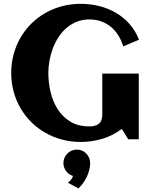

<svg xmlns="http://www.w3.org/2000/svg" viewBox="-20 -740 815 1020"><path d="M718.3 -528.8 634.8 -493.7Q625 -525.4 608.6 -551.8Q592.3 -578.1 569.6 -596.9Q546.9 -615.7 518.1 -626.2Q489.3 -636.7 455.1 -636.7Q418.5 -636.7 387.9 -624.5Q357.4 -612.3 333.3 -591.6Q309.1 -570.8 291 -543Q272.9 -515.1 261 -483.6Q249 -452.1 242.9 -418.5Q236.8 -384.8 236.8 -352.5Q236.8 -301.3 248.8 -250.5Q260.7 -199.7 286.9 -159.2Q313 -118.7 354.5 -93.5Q396 -68.4 455.1 -68.4Q487.3 -68.4 505.4 -82.8Q523.4 -97.2 523.4 -133.3V-349.1H717.3V0H661.1L627 -55.2Q580.1 -19.5 523.7 -2.7Q467.3 14.2 408.7 14.2Q356.9 14.2 309.3 1.5Q261.7 -11.2 220.7 -34.7Q179.7 -58.1 146.2 -91.3Q112.8 -124.5 89.1 -165Q65.4 -205.6 52.5 -253.2Q39.6 -300.8 39.6 -352.5Q39.6 -404.3 52.5 -451.9Q65.4 -499.5 89.1 -540.3Q112.8 -581.1 146.2 -614.3Q179.7 -647.5 220.7 -670.9Q261.7 -694.3 309.3 -707Q356.9 -719.7 408.7 -719.7Q458.5 -719.7 506.1 -708Q553.7 -696.3 594.7 -672.6Q635.7 -648.9 667.7 -613Q699.7 -577.1 718.3 -528.8ZM459 126Q459 144 454.3 162.8Q449.7 181.6 441.2 199.2Q432.6 216.8 421.4 232.7Q410.2 248.5 397 260.7L340.8 231Q349.1 224.6 357.4 214.6Q365.7 204.6 367.2 194.3Q344.7 187.5 330.8 168.5Q316.9 149.4 316.9 126Q316.9 111.3 322.5 98.4Q328.1 85.4 337.9 75.7Q347.7 65.9 360.6 60.3Q373.5 54.7 388.2 54.7Q402.8 54.7 415.8 60.3Q428.7 65.9 438.2 75.7Q447.8 85.4 453.4 98.4Q459 111.3 459 126Z"/></svg>

Font: Aclonica
Style: Regular
Weight: 400
Version: Version 1.001